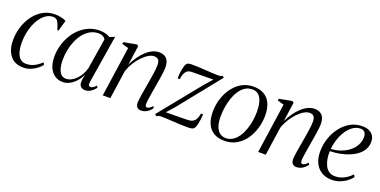

<svg xmlns="http://www.w3.org/2000/svg" viewBox="-18 -1100 3338 1686"><g transform="rotate(20 1651.0 -257.0)"><path d="M187.5 9.5Q105 9.5 63.5 -45.2Q22 -100 22 -184.5Q22 -249.5 41 -310.5Q60 -371.5 95.5 -420Q131 -468.5 181.2 -497Q231.5 -525.5 293.5 -525.5Q319 -525.5 347.8 -519.8Q376.5 -514 398 -502.5L368.5 -401.5L357 -403Q346 -442 336.2 -462.8Q326.5 -483.5 314.5 -491.2Q302.5 -499 283 -499Q247 -499 214.2 -475.2Q181.5 -451.5 156 -409Q130.5 -366.5 116 -309.8Q101.5 -253 101.5 -186.5Q101.5 -146.5 111 -110.5Q120.5 -74.5 142 -52Q163.5 -29.5 199.5 -29.5Q227 -29.5 250.8 -37Q274.5 -44.5 296.8 -59Q319 -73.5 342 -95L352 -74Q334 -51.5 308.5 -32.5Q283 -13.5 252.2 -2Q221.5 9.5 187.5 9.5Z M783 -73.5Q779.5 -50 785.2 -41Q791 -32 803 -32Q812 -32 825.2 -40Q838.5 -48 851.5 -64L861.5 -47.5Q856.5 -38.5 843 -24.8Q829.5 -11 809.8 -0.2Q790 10.5 765 10.5Q736 10.5 721.2 -8.2Q706.5 -27 711 -63.5L720.5 -119Q706 -83.5 680.2 -54Q654.5 -24.5 622.5 -7Q590.5 10.5 557 10.5Q513 10.5 480.5 -12Q448 -34.5 430.2 -76.2Q412.5 -118 412.5 -177Q412.5 -226 425.8 -275.8Q439 -325.5 464.2 -370.5Q489.5 -415.5 526.2 -450.5Q563 -485.5 610 -505.8Q657 -526 713 -526Q740 -526 764.5 -519.5Q789 -513 809 -501L855 -520.5ZM774.5 -467Q766.5 -482 750 -490.8Q733.5 -499.5 709 -499.5Q667.5 -499.5 633.2 -480.8Q599 -462 572.5 -429.5Q546 -397 528 -355.2Q510 -313.5 500.8 -267.8Q491.5 -222 491.5 -176.5Q491.5 -125.5 501.5 -92Q511.5 -58.5 529.8 -42.5Q548 -26.5 572.5 -26.5Q597 -26.5 621 -38Q645 -49.5 666.2 -70.5Q687.5 -91.5 703.8 -119.8Q720 -148 729 -182Z M1047.5 -331.5Q1068 -374 1093 -409.5Q1118 -445 1146.2 -471Q1174.5 -497 1205 -511.2Q1235.5 -525.5 1267 -525.5Q1313 -525.5 1337.5 -498.5Q1362 -471.5 1362 -416Q1362 -399 1358.2 -369Q1354.5 -339 1348.8 -302.8Q1343 -266.5 1336.5 -230Q1331 -196.5 1325.5 -163.5Q1320 -130.5 1316.2 -104Q1312.5 -77.5 1312.5 -62Q1312.5 -47 1316 -39.8Q1319.5 -32.5 1329 -32.5Q1339 -32.5 1351.2 -39.8Q1363.5 -47 1378.5 -64L1387.5 -48Q1378.5 -33.5 1363.8 -20Q1349 -6.5 1330 2Q1311 10.5 1288 10.5Q1274 10.5 1262.5 4.8Q1251 -1 1244.5 -13.2Q1238 -25.5 1238 -46Q1238.5 -57.5 1240.8 -77.2Q1243 -97 1247 -122.2Q1251 -147.5 1256 -175.8Q1261 -204 1266 -232.5Q1270 -258.5 1274.5 -284.2Q1279 -310 1282.2 -333.8Q1285.5 -357.5 1287.5 -377.8Q1289.5 -398 1289.5 -412.5Q1289.5 -435.5 1284 -449.8Q1278.5 -464 1266.8 -470.8Q1255 -477.5 1235.5 -477.5Q1213 -477.5 1184.8 -461Q1156.5 -444.5 1128.2 -415Q1100 -385.5 1076.2 -347.5Q1052.5 -309.5 1038 -266.5L999.5 0H928.5L996 -466.5L935.5 -483.5L938.5 -500.5L1057 -523L1073 -513Z M1794 -462Q1782.5 -462 1760.5 -462Q1738.5 -462 1711.8 -461.5Q1685 -461 1659 -461Q1633 -461 1613.2 -460.8Q1593.5 -460.5 1586.5 -460Q1561.5 -459 1547.2 -445.2Q1533 -431.5 1525.5 -410.5Q1518 -389.5 1515 -365H1495.5Q1495 -383.5 1497 -406.5Q1499 -429.5 1503.5 -452Q1508 -474.5 1514.2 -491.2Q1520.5 -508 1528 -513Q1533.5 -517 1543.2 -519.8Q1553 -522.5 1573 -522.5Q1603 -522.5 1637.5 -521Q1672 -519.5 1705.8 -517.2Q1739.5 -515 1769.2 -513.2Q1799 -511.5 1819.5 -511.5Q1832.5 -511.5 1840.5 -513Q1848.5 -514.5 1857 -522.5L1874.5 -509.5L1566.5 -125.5L1500 -50Q1519.5 -50 1551 -50.2Q1582.5 -50.5 1616 -51Q1649.5 -51.5 1676 -52Q1702.5 -52.5 1711.5 -53Q1747 -55 1766.8 -76.2Q1786.5 -97.5 1794 -145H1813.5Q1812.5 -122.5 1809.8 -99.2Q1807 -76 1802.5 -55.2Q1798 -34.5 1791.5 -19.8Q1785 -5 1776 0Q1770 3.5 1758 6.2Q1746 9 1727 9Q1695.5 9 1659.5 7.5Q1623.5 6 1588.8 3.8Q1554 1.5 1526 0.2Q1498 -1 1481 -1Q1464.5 -1 1454.2 1.2Q1444 3.5 1435.5 11.5L1417 -3L1728 -387Z M2149 -525.5Q2208.5 -525.5 2248.8 -501.2Q2289 -477 2309.5 -431.2Q2330 -385.5 2330 -320Q2330 -259.5 2312.5 -200.8Q2295 -142 2261.5 -94.2Q2228 -46.5 2179 -18.2Q2130 10 2067 10Q2007 10 1966.2 -14.8Q1925.5 -39.5 1905.5 -85.5Q1885.5 -131.5 1885.5 -196Q1885.5 -257 1903.5 -315.8Q1921.5 -374.5 1955.8 -422Q1990 -469.5 2039 -497.5Q2088 -525.5 2149 -525.5ZM2146 -499Q2109 -499 2079.8 -480Q2050.5 -461 2028.8 -428.8Q2007 -396.5 1993 -355.8Q1979 -315 1971.8 -270.5Q1964.5 -226 1964.5 -183Q1964.5 -124 1978 -87.2Q1991.5 -50.5 2015.5 -33.5Q2039.5 -16.5 2070.5 -16.5Q2106.5 -16.5 2135.8 -35.5Q2165 -54.5 2186.5 -86.2Q2208 -118 2222.2 -158.2Q2236.5 -198.5 2243.5 -242.2Q2250.5 -286 2250.5 -328Q2250.5 -375 2240.8 -413.5Q2231 -452 2208.5 -475.5Q2186 -499 2146 -499Z M2500 -331.5Q2520.5 -374 2545.5 -409.5Q2570.5 -445 2598.8 -471Q2627 -497 2657.5 -511.2Q2688 -525.5 2719.5 -525.5Q2765.5 -525.5 2790 -498.5Q2814.5 -471.5 2814.5 -416Q2814.5 -399 2810.8 -369Q2807 -339 2801.2 -302.8Q2795.5 -266.5 2789 -230Q2783.5 -196.5 2778 -163.5Q2772.5 -130.5 2768.8 -104Q2765 -77.5 2765 -62Q2765 -47 2768.5 -39.8Q2772 -32.5 2781.5 -32.5Q2791.5 -32.5 2803.8 -39.8Q2816 -47 2831 -64L2840 -48Q2831 -33.5 2816.2 -20Q2801.5 -6.5 2782.5 2Q2763.5 10.5 2740.5 10.5Q2726.5 10.5 2715 4.8Q2703.5 -1 2697 -13.2Q2690.5 -25.5 2690.5 -46Q2691 -57.5 2693.2 -77.2Q2695.5 -97 2699.5 -122.2Q2703.5 -147.5 2708.5 -175.8Q2713.5 -204 2718.5 -232.5Q2722.5 -258.5 2727 -284.2Q2731.5 -310 2734.8 -333.8Q2738 -357.5 2740 -377.8Q2742 -398 2742 -412.5Q2742 -435.5 2736.5 -449.8Q2731 -464 2719.2 -470.8Q2707.5 -477.5 2688 -477.5Q2665.5 -477.5 2637.2 -461Q2609 -444.5 2580.8 -415Q2552.5 -385.5 2528.8 -347.5Q2505 -309.5 2490.5 -266.5L2452 0H2381L2448.5 -466.5L2388 -483.5L2391 -500.5L2509.5 -523L2525.5 -513Z M3251.5 -81Q3235 -59 3207.5 -38Q3180 -17 3145 -3.8Q3110 9.5 3071.5 9.5Q3027 9.5 2993 -5.5Q2959 -20.5 2936.2 -47.5Q2913.5 -74.5 2902 -111Q2890.5 -147.5 2891 -191Q2891 -256 2911.5 -315.8Q2932 -375.5 2968.8 -423Q3005.5 -470.5 3055.2 -498Q3105 -525.5 3165 -525.5Q3203.5 -525.5 3229.8 -512.8Q3256 -500 3270 -477Q3284 -454 3284 -422.5Q3284 -384 3267 -352.8Q3250 -321.5 3220 -297.8Q3190 -274 3150.2 -257.5Q3110.5 -241 3064.8 -231.8Q3019 -222.5 2970 -222Q2968 -187 2973.5 -152.8Q2979 -118.5 2992.5 -90.5Q3006 -62.5 3029 -46Q3052 -29.5 3085.5 -29.5Q3114.5 -29.5 3141 -37.8Q3167.5 -46 3192.5 -62.5Q3217.5 -79 3240 -103ZM3157 -500Q3122 -500 3090.8 -479.8Q3059.5 -459.5 3034.5 -424Q3009.5 -388.5 2993 -342Q2976.5 -295.5 2971 -242Q3017.5 -246 3055.2 -258.5Q3093 -271 3122 -290.2Q3151 -309.5 3170.5 -333.2Q3190 -357 3200 -383.8Q3210 -410.5 3210 -438Q3210 -466 3197.5 -483Q3185 -500 3157 -500Z"/></g></svg>

Font: Merriweather 120pt Light
Style: Italic
Weight: 300
Italic angle: -7.8°
Version: Version 2.101